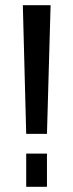

<svg xmlns="http://www.w3.org/2000/svg" viewBox="-20 -720 283 740"><path d="M175 -700 161 -204H81L68 -700ZM161 -128V0H81V-128Z"/></svg>

Font: Pathway Extreme Condensed Medium
Style: Regular
Weight: 500
Width: 3
Version: Version 1.001;gftools[0.9.26]